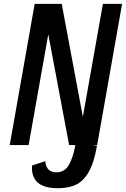

<svg xmlns="http://www.w3.org/2000/svg" viewBox="-20 -745 647 986"><path d="M158 -725H297L405.5 -145L508.5 -725H607L479 0H457L478 3.5Q463 90.5 435.5 138.2Q408 186 369.8 203.8Q331.5 221.5 277 221.5Q136.5 221.5 144.5 105L212.5 82.5Q214.5 111.5 229.2 125.8Q244 140 269.5 140Q311 140 333 103.2Q355 66.5 367 0H335L228 -569L127 0H30Z"/></svg>

Font: JuliaMono MediumItalic
Style: Regular
Weight: 500
Italic angle: -9°
Monospace: yes
Designer: cormullion
Foundry: corm
Version: Version 0.049; ttfautohint (v1.8.4)